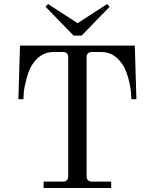

<svg xmlns="http://www.w3.org/2000/svg" viewBox="-20 -940 754 960"><path d="M208 -906 220 -920 368 -824 516 -920 528 -906 388 -762H348ZM198 0V-32H294Q321 -32 321 -59V-653Q321 -680 294 -680H248Q188 -680 149 -628Q127 -600 114 -551.5Q101 -503 99 -479Q97 -455 97 -444H72L80 -712H654L662 -444H637L635 -476Q633 -508 620 -554Q607 -600 585 -628Q546 -680 486 -680H440Q413 -680 413 -653V-59Q413 -32 440 -32H536V0Z"/></svg>

Font: Old Standard TT
Style: Regular
Weight: 400
Designer: Alexey Kryukov <alexios@thessalonica.org.ru>
Version: Version 1.0